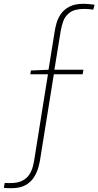

<svg xmlns="http://www.w3.org/2000/svg" viewBox="-35 -793 519 1013"><path d="M24 200Q14 200 4.5 199.5Q-5 199 -15 198L-10 172Q-7 172 0.5 172.5Q8 173 18 173Q58 173 82.5 160.5Q107 148 120 127.5Q133 107 139 83Q145 59 148 36L218 -401H125L128 -421L221 -425L253 -624Q256 -646 263.5 -672Q271 -698 287.5 -721Q304 -744 332.5 -758.5Q361 -773 406 -773Q421 -773 435 -771.5Q449 -770 464 -768L457 -742Q433 -746 410 -746Q359 -746 333.5 -727Q308 -708 298.5 -680.5Q289 -653 285 -628L252 -425H405L401 -401H249L179 34Q176 58 168.5 86.5Q161 115 145 141Q129 167 100 183.5Q71 200 24 200Z"/></svg>

Font: Bitter ExtraLight
Style: Italic
Weight: 200
Italic angle: -9°
Designer: Sol Matas, and Bitter project Authors
Foundry: Sol Matas
Version: Version 2.001